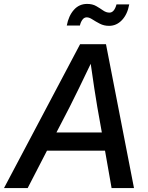

<svg xmlns="http://www.w3.org/2000/svg" viewBox="-55 -951 748 971"><path d="M-34.7 0 350.1 -727.5H481L622.6 0H509.3L476.1 -189H182.6L85 0ZM230.5 -281.2H460L437 -410.2Q429.7 -455.1 421.6 -506.3Q413.6 -557.6 403.8 -628.4Q370.1 -557.6 345 -506.3Q319.8 -455.1 297.4 -410.2ZM496.6 -820.3Q470.7 -820.3 450 -831.1Q429.2 -841.8 412.8 -852.5Q396.5 -863.3 383.8 -863.3Q370.1 -863.3 361.3 -850.6Q352.5 -837.9 349.1 -821.8H282.7Q292 -871.1 318.6 -901.1Q345.2 -931.2 385.7 -931.2Q412.6 -931.2 431.6 -920.2Q450.7 -909.2 466.3 -898.2Q481.9 -887.2 498.5 -887.2Q522.9 -887.2 534.2 -928.7H598.6Q589.4 -878.4 561.8 -849.4Q534.2 -820.3 496.6 -820.3Z"/></svg>

Font: Inter Display Medium
Style: Italic
Weight: 500
Italic angle: -9.39999°
Designer: Rasmus Andersson
Foundry: rsms
Version: Version 4.000;git-a52131595